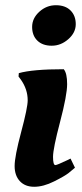

<svg xmlns="http://www.w3.org/2000/svg" viewBox="-20 -703 312 735"><path d="M192 -71Q198 -71 238 -90L250 -96L267 -61Q258 -53 243 -41Q228 -29 187 -8.5Q146 12 111 12Q76 12 56 -9.5Q36 -31 36 -67.5Q36 -104 61 -197.5Q86 -291 86 -319Q86 -361 60 -398L51 -410L52 -423Q105 -438 224 -438Q237 -423 237 -381Q237 -339 210 -236.5Q183 -134 183 -102.5Q183 -71 192 -71ZM123 -547.5Q103 -567 103 -600Q103 -633 130.5 -658Q158 -683 194 -683Q230 -683 250 -663Q270 -643 270 -610.5Q270 -578 241.5 -553Q213 -528 178 -528Q143 -528 123 -547.5Z"/></svg>

Font: Oleo Script Swash Caps
Style: Regular
Weight: 400
Designer: Soytutype
Foundry: Soytutype
Version: Version 1.002